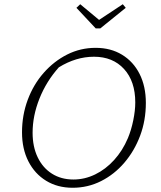

<svg xmlns="http://www.w3.org/2000/svg" viewBox="-20 -879 760 907"><path d="M323 8Q252 8 198 -25Q144 -58 114 -117Q84 -176 84 -254Q84 -335 111 -407.5Q138 -480 186.5 -535Q235 -590 297.5 -621.5Q360 -653 432 -653Q503 -653 556.5 -620.5Q610 -588 639.5 -529.5Q669 -471 669 -393Q669 -310 642 -238Q615 -166 567.5 -110.5Q520 -55 457.5 -23.5Q395 8 323 8ZM327 -31Q380 -31 429.5 -55Q479 -79 519 -123Q559 -167 584 -226Q600 -264 609.5 -310.5Q619 -357 619 -395Q619 -495 566 -553Q513 -611 424 -611Q339 -611 258 -561Q199 -495 166.5 -413.5Q134 -332 134 -252Q134 -186 158 -136Q182 -86 225.5 -58.5Q269 -31 327 -31ZM432 -745 341 -842 359 -859 448 -785 560 -859 574 -842 454 -745Z"/></svg>

Font: Piazzolla ExtraLight
Style: Italic
Weight: 200
Italic angle: -11.3°
Designer: Juan Pablo del Peral
Foundry: Huerta Tipografica
Version: Version 1.330